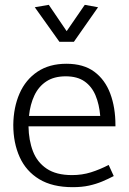

<svg xmlns="http://www.w3.org/2000/svg" viewBox="-20 -762 533 795"><path d="M458 -239V-244Q458 -317 436.5 -374.5Q415 -432 370.5 -465Q326 -498 255 -498Q184 -498 135 -465Q86 -432 61 -375Q36 -318 35 -245Q35 -170 61.5 -111.5Q88 -53 142.5 -20Q197 13 281 13Q319 13 348.5 6.5Q378 0 403 -10.5Q428 -21 451 -33L430 -79Q393 -60 356.5 -48.5Q320 -37 278 -37Q213 -37 173.5 -63.5Q134 -90 116.5 -135.5Q99 -181 98 -239ZM100 -282Q105 -330 122.5 -367Q140 -404 172 -425Q204 -446 252 -446Q300 -446 330 -425Q360 -404 375.5 -367Q391 -330 395 -282ZM256 -633 182 -742 124 -732 226 -589H286L386 -732L331 -742Z"/></svg>

Font: Catamaran Light
Style: Regular
Weight: 300
Designer: Pria Ravichandran
Version: Version 2.000